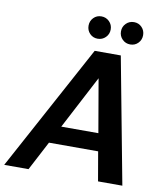

<svg xmlns="http://www.w3.org/2000/svg" viewBox="-116 -971 912 1050"><g transform="rotate(10 340.0 -446.0)"><path d="M-21 0 358 -700H503L635 0H500L472 -162H199L114 0ZM250 -260H456L405 -556ZM543 -768Q517 -768 499 -786Q481 -804 481 -830Q481 -856 499 -874Q517 -892 543 -892Q569 -892 586.5 -874Q604 -856 604 -830Q604 -804 586.5 -786Q569 -768 543 -768ZM362 -768Q336 -768 318.5 -786Q301 -804 301 -830Q301 -856 318.5 -874Q336 -892 362 -892Q388 -892 406 -874Q424 -856 424 -830Q424 -804 406 -786Q388 -768 362 -768Z"/></g></svg>

Font: DeepMind Sans
Style: Bold Italic
Weight: 700
Italic angle: -10°
Designer: Jonny Pinhorn / Modifications: Colophon Foundry
Foundry: Colophon Foundry
Version: Version 1.002; ttfautohint (v1.8.2)